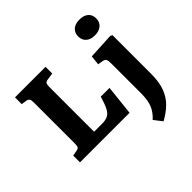

<svg xmlns="http://www.w3.org/2000/svg" viewBox="-238 -1002 1462 1462"><g transform="rotate(-45 493.0 -271.5)"><path d="M49 0V-73L93 -81Q111 -84 117 -93.5Q123 -103 123 -132V-573Q123 -598 116 -608Q109 -618 91 -621L49 -627V-700H378V-628L324 -620Q303 -617 296.5 -607.5Q290 -598 290 -573V-89H376Q416 -89 440 -102Q464 -115 480.5 -148Q497 -181 515 -242H609L583 0ZM814 -603Q769 -603 743 -625.5Q717 -648 717 -688Q717 -726 742.5 -749Q768 -772 814 -772Q861 -772 886.5 -749.5Q912 -727 912 -688Q912 -649 885.5 -626Q859 -603 814 -603ZM720 229 669 163Q713 123 731.5 76.5Q750 30 750 -41V-363Q750 -397 743 -408.5Q736 -420 714 -424L675 -430L683 -507L893 -518L909 -510V-95Q909 -4 885.5 56.5Q862 117 819.5 157.5Q777 198 720 229Z"/></g></svg>

Font: Literata
Style: Bold
Weight: 700
Designer: Latin by Veronika Burian and Jose Scaglione. Greek by Irene Vlachou. Cyrillic by Vera Evstafieva.
Foundry: TypeTogether
Version: Version 3.103; ttfautohint (v1.8.4.7-5d5b);gftools[0.9.29]